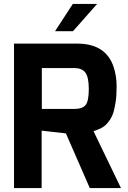

<svg xmlns="http://www.w3.org/2000/svg" viewBox="-20 -953 647 973"><path d="M259 -795 349 -933H472L350 -795ZM51 0V-732H371Q517 -732 556 -613Q571 -567 571 -516Q571 -466 566 -436Q561 -405 555 -384Q549 -364 538 -347Q526 -330 518 -322Q509 -313 495 -305Q478 -296 454 -288L593 0H435L314 -277L191 -291V0ZM192 -401H358Q397 -401 414 -421Q430 -441 430 -502Q430 -563 412 -586Q394 -608 358 -608H192Z"/></svg>

Font: Mina
Style: Bold
Weight: 700
Version: Version 1.000